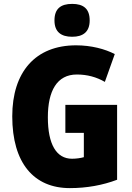

<svg xmlns="http://www.w3.org/2000/svg" viewBox="-20 -957 677 987"><path d="M351 -937C292 -937 260 -912 260 -852C260 -793 294 -768 351 -768C407 -768 441 -793 441 -852C441 -912 409 -937 351 -937ZM316 -418V-274H411V-149C394 -144 370 -141 350 -141C270 -141 226 -215 226 -354C226 -490 273 -574 375 -574C428 -574 476 -561 519 -536L570 -679C520 -705 449 -724 371 -724C162 -724 43 -587 43 -359C43 -119 154 10 339 10C426 10 508 -5 582 -33V-418Z"/></svg>

Font: Noto Sans Condensed Black
Style: Regular
Weight: 900
Width: 3
Designer: Monotype Design Team
Foundry: Monotype Imaging Inc.
Version: Version 2.013